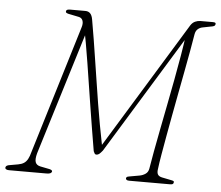

<svg xmlns="http://www.w3.org/2000/svg" viewBox="-56 -757 935 813"><g transform="rotate(5 412.0 -350.0)"><path d="M394 -140 386 -128.5 722 -677.5Q730 -690 741.2 -695Q752.5 -700 763.5 -700H816.5Q824.5 -700 827 -697.8Q829.5 -695.5 828.5 -692Q827.5 -686 822.5 -683.8Q817.5 -681.5 809.5 -680.5L776.5 -674Q764 -672 755 -664.2Q746 -656.5 743.5 -641.5Q738.5 -610 731 -569Q723.5 -528 714.8 -481.8Q706 -435.5 696.8 -387Q687.5 -338.5 678.8 -291.2Q670 -244 662.2 -200.5Q654.5 -157 648.2 -121Q642 -85 639 -60Q636.5 -45.5 641 -37.2Q645.5 -29 659 -26L698.5 -18Q705 -17 708.5 -15Q712 -13 710.5 -8Q709.5 -3 705.5 -1.5Q701.5 0 694 0H521.5Q513.5 0 510.2 -3Q507 -6 507.5 -10Q509 -15 513.8 -16.5Q518.5 -18 523.5 -18.5L563 -25.5Q577.5 -28 588.8 -35.8Q600 -43.5 602.5 -58.5Q607.5 -90 615.5 -133.2Q623.5 -176.5 633.5 -227.8Q643.5 -279 654.2 -333.8Q665 -388.5 675.2 -443.2Q685.5 -498 694 -548.2Q702.5 -598.5 708 -640.5L724.5 -647L400 -117.5Q391.5 -107 386 -102.5Q380.5 -98 374 -98Q368.5 -98 365.8 -102.8Q363 -107.5 361.5 -111.5Q354 -156 346.2 -203Q338.5 -250 331 -297.5Q323.5 -345 316.2 -391.8Q309 -438.5 302 -482.5Q295 -526.5 287.8 -567Q280.5 -607.5 273 -641.5L297 -645.5L123.5 -82Q116.5 -56 121 -43.5Q125.5 -31 142 -27.5L182 -19.5Q195 -16 193 -9.5Q191.5 -4.5 185.8 -2.2Q180 0 170 0H11Q2.5 0 -1.8 -3Q-6 -6 -5 -11Q-4 -16 0.8 -18.5Q5.5 -21 16.5 -22.5L47.5 -28Q62 -30.5 71.8 -36.8Q81.5 -43 88 -55Q94.5 -67 99 -85L264.5 -629Q270 -646 265.8 -658Q261.5 -670 248.5 -672.5L204.5 -681.5Q198 -683 194.8 -685.5Q191.5 -688 193 -693Q194 -697 198.5 -698.5Q203 -700 209 -700H274.5Q287.5 -700 295.2 -692Q303 -684 306 -666.5Q313.5 -626 320.2 -582.8Q327 -539.5 334 -495Q341 -450.5 348 -405Q355 -359.5 362.2 -314.8Q369.5 -270 377.5 -226Q385.5 -182 394 -140Z"/></g></svg>

Font: Fraunces Thin
Style: Italic
Weight: 250
Italic angle: -16°
Version: Version 1.000;[b76b70a41]